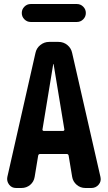

<svg xmlns="http://www.w3.org/2000/svg" viewBox="-20 -940 540 960"><path d="M133.8 -919.9H364.3Q382.8 -919.9 396 -906.7Q409.2 -893.6 409.2 -875Q409.2 -856.4 396 -843.3Q382.8 -830.1 364.3 -830.1H133.8Q115.2 -830.1 102.1 -843.3Q88.9 -856.4 88.9 -875Q88.9 -893.6 102.1 -906.7Q115.2 -919.9 133.8 -919.9ZM294.9 -285.2Q297.9 -285.2 300.3 -287.6Q302.7 -290 301.8 -293L248 -619.1Q248 -620.1 247.1 -620.1Q246.1 -620.1 246.1 -619.1L192.4 -293Q191.4 -290 193.8 -287.6Q196.3 -285.2 199.2 -285.2ZM340.8 -674.8 482.4 -54.7Q487.3 -33.2 473.1 -16.6Q459 0 436.5 0H407.2Q381.8 0 363.3 -16.1Q344.7 -32.2 340.8 -55.7L323.2 -162.1Q321.3 -169.9 314.5 -169.9H179.7Q172.9 -169.9 170.9 -162.1L153.3 -55.7Q149.4 -31.2 130.9 -15.6Q112.3 0 86.9 0H60.5Q38.1 0 25.4 -17.1Q12.7 -34.2 16.6 -54.7L157.2 -674.8Q162.1 -699.2 181.6 -714.8Q201.2 -730.5 225.6 -730.5H272.5Q297.9 -730.5 316.9 -714.8Q335.9 -699.2 340.8 -674.8Z"/></svg>

Font: Rounded Mgen+ 2m bold
Style: Bold
Weight: 700
Designer: [Source Han Sans]
Ryoko NISHIZUKA  (kana & ideographs); Paul D. Hunt (Latin, Greek & Cyrillic); Wenlong ZHANG  (bopomofo
Version: Version 1.059.20150602